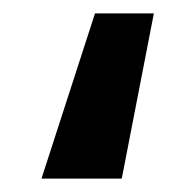

<svg xmlns="http://www.w3.org/2000/svg" viewBox="-20 -267 285 287"><path d="M162 0H42L122 -247H210Z"/></svg>

Font: Cairo SemiBold
Style: Regular
Weight: 600
Designer: Mohamed Gaber, Accademia di Belle Arti di Urbino and others
Foundry: Kief Type Foundry, Accademia di Belle Arti di Urbino and others
Version: Version 3.011